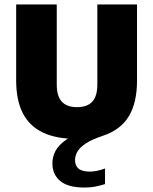

<svg xmlns="http://www.w3.org/2000/svg" viewBox="-20 -615 687 861"><path d="M416.5 -595H594.5V-254Q594.5 -155 557.8 -93.8Q521 -32.5 441 -6Q389 11.5 362.2 30Q335.5 48.5 326 67Q316.5 85.5 316.5 102Q316.5 128 332.2 141.2Q348 154.5 383.5 154.5Q398 154.5 414.5 151.2Q431 148 451 140.5V210.5Q431 217 408.8 221.5Q386.5 226 359 226Q285.5 226 250.2 196.8Q215 167.5 215 118Q215 88.5 228.5 62.5Q242 36.5 273.8 13.8Q305.5 -9 359 -28.5L354.5 8H325.5Q232 8 171.8 -21Q111.5 -50 82 -108Q52.5 -166 52.5 -254V-595H234.5V-236.5Q234.5 -183.5 257.2 -159Q280 -134.5 325.5 -134.5Q371 -134.5 393.8 -159Q416.5 -183.5 416.5 -236.5Z"/></svg>

Font: Encode Sans SC SemiCondensed ExtraBold
Style: Regular
Weight: 800
Width: 4
Designer: Multiple Designers
Foundry: Impallari Type
Version: Version 3.002